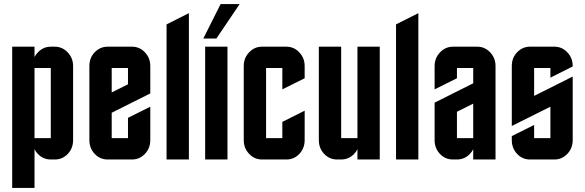

<svg xmlns="http://www.w3.org/2000/svg" viewBox="-20 -785 2879 945"><path d="M149.9 -105H230V-450.2H149.9ZM149.9 -504.4Q155.8 -516.6 166.5 -527.3Q192.9 -555.2 230 -555.2H250Q286.6 -555.2 313.5 -526.9Q339.8 -499 339.8 -460V-95.2Q339.8 -55.2 313.5 -27.3Q287.6 0 250 0H230Q192.4 0 166.5 -27.3Q155.8 -38.1 149.9 -50.8V140.1H40V-555.2H149.9Z M419.9 -460Q419.9 -501 446.3 -527.8Q472.7 -555.2 509.8 -555.2H629.9Q667 -555.2 693.4 -527.3Q719.7 -499.5 719.7 -460V-325.2L529.8 -230V-105H609.9V-205.1L719.7 -259.8V-95.2Q719.7 -55.7 693.4 -27.8Q667 0 629.9 0H509.8Q472.2 0 446.3 -27.3Q419.9 -55.2 419.9 -95.2ZM609.9 -370.1V-450.2H529.8V-330.1Z M799.8 0V-665L909.7 -720.2V0Z M1044.9 -595.2H980.5L1065.9 -765.1H1159.7ZM989.7 0V-555.2H1099.6V0Z M1369.6 -185.1 1479.5 -240.2V-95.2Q1479.5 -55.2 1453.1 -27.3Q1427.2 0 1389.6 0H1269.5Q1232.4 0 1206.1 -27.8Q1179.7 -55.7 1179.7 -95.2V-460Q1179.7 -499.5 1206.1 -527.3Q1232.4 -555.2 1269.5 -555.2H1389.6Q1426.8 -555.2 1453.1 -527.3Q1479.5 -499.5 1479.5 -460V-399.9L1369.6 -345.2V-450.2H1289.6V-105H1369.6Z M1739.3 -555.2H1849.1V0H1739.3V-50.8Q1733.4 -38.1 1722.7 -27.3Q1696.8 0 1659.2 0H1639.2Q1601.6 0 1575.7 -27.3Q1549.3 -55.2 1549.3 -95.2V-555.2H1659.2V-105H1739.3Z M1929.2 0V-665L2039.1 -720.2V0Z M2209 0Q2171.4 0 2145.5 -27.3Q2119.1 -55.2 2119.1 -95.2V-279.8L2309.1 -375V-450.2H2229V-399.9L2119.1 -345.2V-460Q2119.1 -499 2145.5 -526.9Q2172.4 -555.2 2209 -555.2H2329.1Q2366.2 -555.2 2392.6 -527.3Q2418.9 -499.5 2418.9 -460V0H2309.1V-50.8Q2303.2 -38.1 2292.5 -27.3Q2266.6 0 2229 0ZM2229 -234.9V-105H2309.1V-274.9Z M2499 -460Q2499 -501 2525.4 -527.8Q2551.8 -555.2 2588.9 -555.2H2709Q2746.1 -555.2 2772.5 -527.3Q2798.8 -499.5 2798.8 -460V-458L2689 -402.8V-450.2H2608.9V-313L2798.8 -408.2V-95.2Q2798.8 -55.7 2772.5 -27.8Q2746.1 0 2709 0H2588.9Q2551.3 0 2525.4 -27.3Q2499 -55.2 2499 -95.2V-115.2L2608.9 -169.9V-105H2689V-259.8L2499 -165Z"/></svg>

Font: Horta
Style: Regular
Weight: 600
Width: 3
Version: Version 0.11